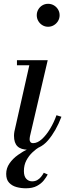

<svg xmlns="http://www.w3.org/2000/svg" viewBox="-20 -776 387 1008"><path d="M128 10Q90 10 71.8 -7.8Q53.5 -25.5 53.5 -63Q53.5 -67 54 -73.8Q54.5 -80.5 55.5 -85L134 -433.5H69V-460H230.5L137.5 -61.5Q136.5 -57 136 -52.2Q135.5 -47.5 135.5 -43.5Q135.5 -35.5 140 -30Q144.5 -24.5 154 -24.5Q176.5 -24.5 199.8 -45.5Q223 -66.5 243.2 -100.2Q263.5 -134 276.5 -171L302.5 -163Q274 -88 232 -39Q190 10 128 10ZM232.5 -635.5Q216 -635.5 202.5 -643.8Q189 -652 181 -665.8Q173 -679.5 173 -696Q173 -712.5 181 -726.2Q189 -740 202.5 -748Q216 -756 232.5 -756Q249 -756 262.8 -748Q276.5 -740 284.8 -726.2Q293 -712.5 293 -696Q293 -679.5 284.8 -665.8Q276.5 -652 262.8 -643.8Q249 -635.5 232.5 -635.5ZM115.5 212.5Q90 212.5 66.5 206Q43 199.5 27.8 183.2Q12.5 167 12.5 137Q12.5 107 29.8 82Q47 57 73.8 37.8Q100.5 18.5 129.2 5Q158 -8.5 181 -15.5L188 -5Q170 5.5 150.8 23.5Q131.5 41.5 118.5 66Q105.5 90.5 105.5 122Q105.5 149.5 118 162.8Q130.5 176 148.5 176Q164 176 175.5 169.5Q187 163 195.5 152.5Q204 142 210 131L230.5 140Q223.5 154 210 171Q196.5 188 173.8 200.2Q151 212.5 115.5 212.5Z"/></svg>

Font: Bodoni Moda 9pt
Style: Italic
Weight: 400
Italic angle: -13°
Designer: Owen Earl
Foundry: indestructible type
Version: Version 2.005